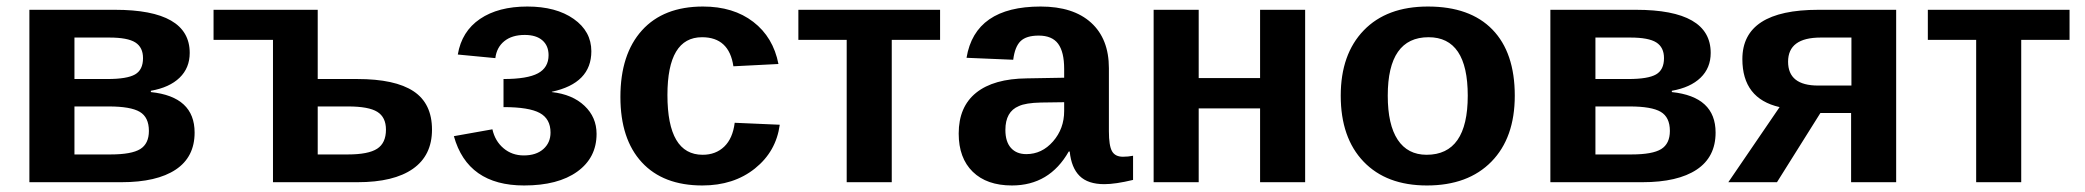

<svg xmlns="http://www.w3.org/2000/svg" viewBox="-20 -558 6386 588"><path d="M70 -528H332Q561 -528 561 -396Q561 -350 530 -320Q499 -290 442 -280V-276Q576 -262 576 -152Q576 -77 518 -38.5Q460 0 352 0H70ZM208 -232V-85H318Q383 -85 409.5 -101.5Q436 -118 436 -157Q436 -199 408 -215.5Q380 -232 313 -232ZM315 -443H208V-316H309Q369 -316 393.5 -330Q418 -344 418 -380Q418 -413 394.5 -428Q371 -443 315 -443Z M953 -316H1074Q1190 -316 1246.5 -278.5Q1303 -241 1303 -161Q1303 -82 1244.5 -41Q1186 0 1075 0H816V-436H634V-528H953ZM953 -232V-85H1045Q1108 -85 1135 -102.5Q1162 -120 1162 -161Q1162 -199 1135.5 -215.5Q1109 -232 1046 -232Z M1585 10Q1412 10 1370 -141L1488 -162Q1496 -126 1522 -104Q1548 -82 1584 -82Q1622 -82 1644 -101.5Q1666 -121 1666 -152Q1666 -194 1633 -212Q1600 -230 1522 -230V-316Q1595 -316 1627.5 -333.5Q1660 -351 1660 -389Q1660 -418 1641 -434.5Q1622 -451 1587 -451Q1548 -451 1524.5 -432Q1501 -413 1497 -380L1382 -391Q1394 -462 1450 -500Q1506 -538 1595 -538Q1683 -538 1737 -500Q1791 -462 1791 -401Q1791 -303 1670 -277V-276Q1733 -269 1770 -234Q1807 -199 1807 -148Q1807 -75 1748 -32.5Q1689 10 1585 10Z M2131 10Q2011 10 1945.5 -61Q1880 -132 1880 -261Q1880 -392 1946 -465Q2012 -538 2133 -538Q2226 -538 2287 -491Q2348 -444 2364 -362L2226 -355Q2213 -444 2130 -444Q2024 -444 2024 -267Q2024 -84 2132 -84Q2172 -84 2198 -109Q2224 -134 2230 -182L2368 -176Q2357 -94 2292 -42Q2227 10 2131 10Z M2425 -436V-528H2859V-436H2711V0H2573V-436Z M3079 10Q3002 10 2959 -32Q2916 -74 2916 -149Q2916 -231 2969.5 -274Q3023 -317 3125 -318L3239 -320V-347Q3239 -399 3220.5 -424Q3202 -449 3161 -449Q3123 -449 3105.5 -432Q3088 -415 3083 -375L2940 -381Q2966 -538 3167 -538Q3267 -538 3321.5 -488.5Q3376 -439 3376 -349V-156Q3376 -112 3385.5 -95Q3395 -78 3419 -78Q3435 -78 3450 -81V-7Q3396 6 3362 6Q3312 6 3286.5 -19Q3261 -44 3256 -94H3253Q3194 10 3079 10ZM3239 -218V-245L3168 -244Q3121 -243 3100 -233Q3059 -216 3059 -160Q3059 -124 3076 -105Q3093 -86 3123 -86Q3171 -86 3205 -125Q3239 -164 3239 -218Z M3513 -528H3651V-319H3839V-528H3977V0H3839V-226H3651V0H3513Z M4619 -265Q4619 -136 4547.5 -63Q4476 10 4350 10Q4226 10 4156 -63Q4086 -136 4086 -265Q4086 -392 4156.5 -465Q4227 -538 4353 -538Q4482 -538 4550.5 -467.5Q4619 -397 4619 -265ZM4475 -265Q4475 -444 4355 -444Q4230 -444 4230 -265Q4230 -176 4260.5 -130Q4291 -84 4349 -84Q4475 -84 4475 -265Z M4728 -528H4990Q5219 -528 5219 -396Q5219 -350 5188 -320Q5157 -290 5100 -280V-276Q5234 -262 5234 -152Q5234 -77 5176 -38.5Q5118 0 5010 0H4728ZM4866 -232V-85H4976Q5041 -85 5067.5 -101.5Q5094 -118 5094 -157Q5094 -199 5066 -215.5Q5038 -232 4971 -232ZM4973 -443H4866V-316H4967Q5027 -316 5051.5 -330Q5076 -344 5076 -380Q5076 -413 5052.5 -428Q5029 -443 4973 -443Z M5649 -212H5555L5422 0H5273L5430 -230Q5316 -256 5316 -377Q5316 -528 5549 -528H5787V0H5649ZM5650 -296V-443H5556Q5456 -443 5456 -369Q5456 -296 5548 -296Z M5884 -436V-528H6318V-436H6170V0H6032V-436Z"/></svg>

Font: Libra Sans
Style: Bold
Weight: 700
Foundry: Context Ltd
Version: Version 1.000